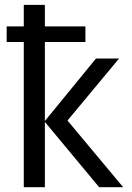

<svg xmlns="http://www.w3.org/2000/svg" viewBox="-20 -780 548 800"><path d="M79.1 -759.8V-669.9H7.8V-605H79.1V0H167V-272L393.1 0H493.2L261.2 -277.8L476.1 -536.1H379.9L167 -275.9V-605H335.9V-669.9H167V-759.8Z"/></svg>

Font: Avrile Sans
Style: Regular
Weight: 400
Designer: Monotype Design Team, Google (font), Stefan Peev (BGR Cyrillic), Cristiano Sobral (main changes)
Foundry: The Avrile Sans Project Authors
Version: Version 3.110